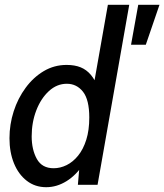

<svg xmlns="http://www.w3.org/2000/svg" viewBox="-20 -770 684 800"><path d="M172.5 10Q126 10 91.5 -16.8Q57 -43.5 38.2 -89.5Q19.5 -135.5 19.5 -194Q19.5 -251.5 37 -306Q54.5 -360.5 86.8 -404.2Q119 -448 162.5 -473.8Q206 -499.5 257.5 -499.5Q291.5 -499.5 316 -489.5Q340.5 -479.5 358.2 -458.5Q376 -437.5 389 -404.5L367 -396L429.5 -750H518.5L386.5 0H304.5L313.5 -104.5L329.5 -88.5Q298 -40.5 257.2 -15.2Q216.5 10 172.5 10ZM203.5 -69Q231 -69 257.5 -82Q284 -95 305.5 -121.5Q327 -148 339.5 -187.8Q352 -227.5 352 -280.5Q352 -354.5 325.8 -387.8Q299.5 -421 258.5 -421Q217 -421 183.8 -390.5Q150.5 -360 131.2 -310Q112 -260 112 -202Q112 -146.5 133.5 -107.8Q155 -69 203.5 -69ZM526 -583.5 556 -750H644.5L587.5 -583.5Z"/></svg>

Font: Cabin
Style: Italic
Weight: 400
Width: 4
Italic angle: -10°
Designer: Pablo Impallari
Foundry: Pablo Impallari. http://www.impallari.com Igino Marini. http://www.ikern.com
Version: Version 3.001